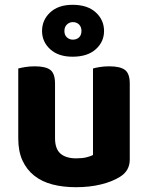

<svg xmlns="http://www.w3.org/2000/svg" viewBox="-20 -764 616 799"><path d="M520 -100Q520 -53 479 -28Q447 -8 400 3.5Q353 15 296 15Q242 15 198 3.5Q154 -8 122.5 -33Q91 -58 73.5 -96Q56 -134 56 -188V-479Q67 -482 85 -485Q103 -488 125 -488Q170 -488 189.5 -473Q209 -458 209 -416V-189Q209 -144 232 -124.5Q255 -105 297 -105Q323 -105 340.5 -109.5Q358 -114 367 -119V-479Q377 -482 395 -485Q413 -488 435 -488Q480 -488 500 -473Q520 -458 520 -416ZM155 -635Q155 -681 189 -712.5Q223 -744 282 -744Q344 -744 378.5 -712.5Q413 -681 413 -635Q413 -590 378.5 -559Q344 -528 282 -528Q223 -528 189 -559Q155 -590 155 -635ZM248 -635Q248 -618 258.5 -608.5Q269 -599 283 -599Q299 -599 309 -608.5Q319 -618 319 -635Q319 -652 309 -662Q299 -672 283 -672Q269 -672 258.5 -662Q248 -652 248 -635Z"/></svg>

Font: Baloo Chettan 2
Style: Bold
Weight: 700
Designer: Maithili Shingre, Unnati Kotecha and Ek Type
Foundry: Ek Type
Version: Version 1.640;hotconv 1.0.111;makeotfexe 2.5.65597; ttfautoh